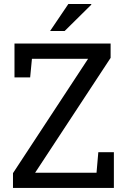

<svg xmlns="http://www.w3.org/2000/svg" viewBox="-20 -925 624 945"><path d="M43.9 0V-72.8L413.6 -635.7H137.2L128.4 -543.9H51.3V-710.9H524.4V-640.1L152.8 -74.7H455.1L463.9 -175.8H540.5V0ZM226.6 -772.5 316.4 -905.3H428.7L429.7 -902.3L298.3 -772.5Z"/></svg>

Font: Roboto Slab
Style: Regular
Weight: 400
Designer: Google
Version: Version 2.000; ttfautohint (v1.8.1.43-b0c9)